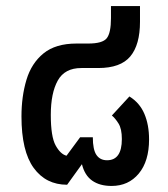

<svg xmlns="http://www.w3.org/2000/svg" viewBox="-20 -604 557 635"><path d="M349 11Q310 11 285 -6.5Q260 -24 251 -61L202 7Q132 7 91.5 -48.5Q51 -104 51 -219Q51 -285 67.5 -340Q84 -395 124 -427.5Q164 -460 233 -460H272Q319 -460 333 -477.5Q347 -495 347 -544V-584H443V-532Q443 -456 411 -417.5Q379 -379 305 -379H249Q194 -379 171 -337.5Q148 -296 148 -224Q148 -152 164 -123Q180 -94 200 -89L245 -150H287Q287 -109 299 -91.5Q311 -74 334 -74Q383 -74 383 -144Q383 -178 372 -195.5Q361 -213 350 -222L408 -285Q442 -264 457.5 -227.5Q473 -191 473 -143Q473 -71 439 -30Q405 11 349 11Z"/></svg>

Font: Noto Sans Thai UI SemCond Med
Style: Regular
Weight: 500
Width: 4
Designer: Monotype Design Team
Foundry: Monotype Imaging Inc.
Version: Version 2.000; ttfautohint (v1.8.4.7-5d5b)